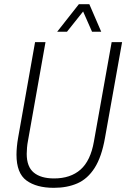

<svg xmlns="http://www.w3.org/2000/svg" viewBox="-20 -888 605 920"><path d="M238 12Q155 12 107 -23Q59 -58 59 -147Q59 -164 61 -185.5Q63 -207 67 -229L148 -686H198L114 -213Q111 -198 109.5 -181Q108 -164 108 -151Q108 -89 142 -61Q176 -33 239 -33Q318 -33 366 -75.5Q414 -118 430 -210L515 -686H565L483 -227Q467 -136 433.5 -83.5Q400 -31 351 -9.5Q302 12 238 12ZM254 -736 358 -868H408L465 -736H421L369 -854H395L301 -736Z"/></svg>

Font: Archivo Condensed Thin
Style: Italic
Weight: 250
Width: 3
Italic angle: -10°
Designer: Hector Gatti
Foundry: Omnibus-Type
Version: Version 2.001